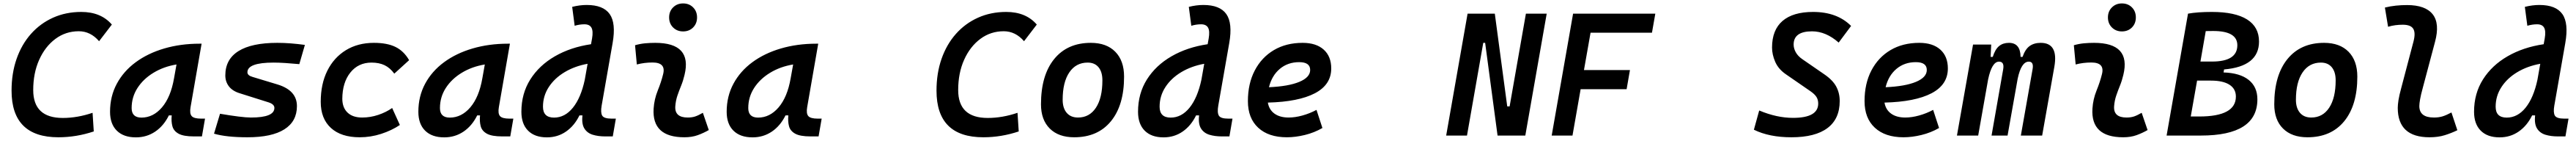

<svg xmlns="http://www.w3.org/2000/svg" viewBox="-20 -771 14688 802"><path d="M313 9.8Q45.9 9.8 45.9 -255.4Q45.9 -354.5 74.7 -436.5Q103.5 -518.6 156.5 -578.1Q209.5 -637.7 282.5 -670.4Q355.5 -703.1 443.4 -703.1Q555.7 -703.1 617.7 -631.3L544.9 -536.6Q496.1 -593.3 429.2 -593.3Q354.5 -593.3 295.9 -549.8Q237.3 -506.3 203.4 -430.9Q169.4 -355.5 169.4 -258.8Q169.4 -100.1 337.9 -100.1Q421.4 -100.1 507.8 -129.4L514.6 -23.4Q415 9.8 313 9.8Z M754.9 10.3Q684.6 10.3 646 -27.8Q607.4 -65.9 607.4 -135.3Q607.4 -223.1 646 -294.7Q684.6 -366.2 753.7 -417Q822.8 -467.8 916 -495.1Q1009.3 -522.5 1118.2 -522.5H1129.4L1066.4 -161.6Q1060.1 -125.5 1072.8 -110.8Q1085.4 -96.2 1127 -96.2H1148.9L1131.3 4.9H1085.4Q1026.4 4.9 998.3 -10.5Q970.2 -25.9 962.9 -53Q955.6 -80.1 959 -114.7H942.9Q913.1 -54.7 864.5 -22.2Q815.9 10.3 754.9 10.3ZM786.6 -102.1Q853.5 -102.1 903.6 -160.4Q953.6 -218.8 972.2 -325.7L986.3 -404.3Q912.6 -392.1 854.7 -356.9Q796.9 -321.8 763.7 -270.3Q730.5 -218.8 730.5 -156.2Q730.5 -102.1 786.6 -102.1Z M1391.1 9.8Q1270 9.8 1200.2 -10.7L1234.4 -124Q1293.9 -113.8 1339.1 -108.2Q1384.3 -102.5 1411.1 -102.5Q1544.4 -102.5 1544.4 -157.2Q1544.4 -178.2 1510.7 -189L1344.7 -241.2Q1304.7 -253.9 1284.7 -280.3Q1264.6 -306.6 1264.6 -342.3Q1264.6 -433.6 1339.8 -480.5Q1415 -527.3 1561 -527.3Q1598.6 -527.3 1638.4 -524.2Q1678.2 -521 1718.3 -515.6L1686.5 -406.2Q1643.6 -410.2 1606.2 -412.6Q1568.8 -415 1540 -415Q1390.6 -415 1390.6 -359.9Q1390.6 -341.8 1419.9 -333.5L1562.5 -290.5Q1672.9 -256.8 1672.9 -167.5Q1672.9 -80.6 1601.3 -35.4Q1529.8 9.8 1391.1 9.8Z M2044.9 -102.5Q2091.3 -102.5 2136.2 -117.4Q2181.2 -132.3 2215.8 -156.7L2259.8 -60.1Q2212.9 -28.8 2153.1 -9.5Q2093.3 9.8 2030.8 9.8Q1924.8 9.8 1866.7 -43.2Q1808.6 -96.2 1808.6 -191.9Q1808.6 -293.5 1846.2 -368.7Q1883.8 -443.8 1952.1 -485.6Q2020.5 -527.3 2111.8 -527.3Q2187.5 -527.3 2235.1 -503.9Q2282.7 -480.5 2312.5 -428.7L2228 -352.1Q2203.6 -385.3 2172.6 -400.1Q2141.6 -415 2098.1 -415Q2022.9 -415 1977.5 -358.4Q1932.1 -301.8 1931.6 -208.5Q1932.1 -158.2 1961.7 -130.4Q1991.2 -102.5 2044.9 -102.5Z M2512.7 10.3Q2442.4 10.3 2403.8 -27.8Q2365.2 -65.9 2365.2 -135.3Q2365.2 -223.1 2403.8 -294.7Q2442.4 -366.2 2511.5 -417Q2580.6 -467.8 2673.8 -495.1Q2767.1 -522.5 2876 -522.5H2887.2L2824.2 -161.6Q2817.9 -125.5 2830.6 -110.8Q2843.3 -96.2 2884.8 -96.2H2906.7L2889.2 4.9H2843.3Q2784.2 4.9 2756.1 -10.5Q2728 -25.9 2720.7 -53Q2713.4 -80.1 2716.8 -114.7H2700.7Q2670.9 -54.7 2622.3 -22.2Q2573.7 10.3 2512.7 10.3ZM2544.4 -102.1Q2611.3 -102.1 2661.4 -160.4Q2711.4 -218.8 2730 -325.7L2744.1 -404.3Q2670.4 -392.1 2612.5 -356.9Q2554.7 -321.8 2521.5 -270.3Q2488.3 -218.8 2488.3 -156.2Q2488.3 -102.1 2544.4 -102.1Z M3098.1 10.3Q3028.8 10.3 2990.7 -27.8Q2952.6 -65.9 2952.6 -135.3Q2952.6 -238.8 3003.4 -319.1Q3054.2 -399.4 3143.8 -450.9Q3233.4 -502.4 3349.6 -519.5L3355.5 -552.2Q3362.8 -594.2 3352.1 -613.5Q3341.3 -632.8 3312 -632.8Q3284.7 -632.8 3256.3 -624.5L3242.2 -731.9Q3285.2 -742.7 3325.2 -742.7Q3419.4 -742.7 3456.1 -690.9Q3492.7 -639.2 3472.7 -525.9L3410.2 -170.4Q3403.3 -130.9 3413.3 -113.5Q3423.3 -96.2 3467.3 -96.2H3491.2L3473.6 4.9H3430.2Q3390.6 4.9 3359.4 -4.6Q3328.1 -14.2 3311.8 -40Q3295.4 -65.9 3300.8 -114.7H3283.7Q3254.9 -55.7 3207 -22.7Q3159.2 10.3 3098.1 10.3ZM3314 -317.4 3330.1 -408.2Q3256.8 -395 3199.2 -360.6Q3141.6 -326.2 3108.6 -275.6Q3075.7 -225.1 3075.7 -164.1Q3075.7 -102.1 3138.7 -102.1Q3200.7 -102.1 3246.3 -158.4Q3292 -214.8 3314 -317.4Z M3987.3 -129.4 4021 -31.2Q3991.2 -14.2 3958 -2.2Q3924.8 9.8 3881.8 9.8Q3696.3 9.8 3706.5 -153.3Q3710 -206.5 3730 -255.9Q3750 -305.2 3760.7 -349.1Q3777.8 -415.5 3700.2 -415.5Q3653.8 -415.5 3610.8 -404.3L3600.6 -513.7Q3629.4 -522 3658.2 -524.7Q3687 -527.3 3715.8 -527.3Q3927.2 -527.3 3882.8 -345.2Q3875 -312 3863.3 -283.4Q3851.6 -254.9 3842 -226.8Q3832.5 -198.7 3830.1 -166.5Q3825.7 -102.5 3900.9 -102.5Q3925.3 -102.5 3943.6 -108.6Q3961.9 -114.7 3987.3 -129.4ZM3874.5 -592.3Q3840.3 -592.3 3817.6 -614.7Q3794.9 -637.2 3794.9 -671.9Q3794.9 -706.5 3817.6 -729Q3840.3 -751.5 3874.5 -751.5Q3909.2 -751.5 3931.6 -729Q3954.1 -706.5 3954.1 -671.9Q3954.1 -637.2 3931.6 -614.7Q3909.2 -592.3 3874.5 -592.3Z M4270.5 10.3Q4200.2 10.3 4161.6 -27.8Q4123 -65.9 4123 -135.3Q4123 -223.1 4161.6 -294.7Q4200.2 -366.2 4269.3 -417Q4338.4 -467.8 4431.6 -495.1Q4524.9 -522.5 4633.8 -522.5H4645L4582 -161.6Q4575.7 -125.5 4588.4 -110.8Q4601.1 -96.2 4642.6 -96.2H4664.6L4647 4.9H4601.1Q4542 4.9 4513.9 -10.5Q4485.8 -25.9 4478.5 -53Q4471.2 -80.1 4474.6 -114.7H4458.5Q4428.7 -54.7 4380.1 -22.2Q4331.5 10.3 4270.5 10.3ZM4302.2 -102.1Q4369.1 -102.1 4419.2 -160.4Q4469.2 -218.8 4487.8 -325.7L4502 -404.3Q4428.2 -392.1 4370.4 -356.9Q4312.5 -321.8 4279.3 -270.3Q4246.1 -218.8 4246.1 -156.2Q4246.1 -102.1 4302.2 -102.1Z M5586.4 9.8Q5319.3 9.8 5319.3 -255.4Q5319.3 -354.5 5348.1 -436.5Q5377 -518.6 5429.9 -578.1Q5482.9 -637.7 5555.9 -670.4Q5628.9 -703.1 5716.8 -703.1Q5829.1 -703.1 5891.1 -631.3L5818.4 -536.6Q5769.5 -593.3 5702.6 -593.3Q5627.9 -593.3 5569.3 -549.8Q5510.7 -506.3 5476.8 -430.9Q5442.9 -355.5 5442.9 -258.8Q5442.9 -100.1 5611.3 -100.1Q5694.8 -100.1 5781.2 -129.4L5788.1 -23.4Q5688.5 9.8 5586.4 9.8Z M6104.5 9.8Q6015.1 9.8 5965.1 -39.8Q5915 -89.4 5915 -177.7Q5915 -342.8 5990.2 -435.1Q6065.4 -527.3 6199.2 -527.3Q6288.6 -527.3 6338.6 -476.6Q6388.7 -425.8 6388.7 -335Q6388.7 -172.4 6313.7 -81.3Q6238.8 9.8 6104.5 9.8ZM6126 -102.5Q6191.4 -102.5 6228.3 -158.4Q6265.1 -214.4 6265.1 -314Q6265.1 -361.8 6243.2 -388.4Q6221.2 -415 6181.2 -415Q6114.3 -415 6076.4 -359.1Q6038.6 -303.2 6038.6 -203.6Q6038.6 -156.2 6061.5 -129.4Q6084.5 -102.5 6126 -102.5Z M6613.8 10.3Q6544.4 10.3 6506.3 -27.8Q6468.3 -65.9 6468.3 -135.3Q6468.3 -238.8 6519 -319.1Q6569.8 -399.4 6659.4 -450.9Q6749 -502.4 6865.2 -519.5L6871.1 -552.2Q6878.4 -594.2 6867.7 -613.5Q6856.9 -632.8 6827.6 -632.8Q6800.3 -632.8 6772 -624.5L6757.8 -731.9Q6800.8 -742.7 6840.8 -742.7Q6935.1 -742.7 6971.7 -690.9Q7008.3 -639.2 6988.3 -525.9L6925.8 -170.4Q6918.9 -130.9 6929 -113.5Q6939 -96.2 6982.9 -96.2H7006.8L6989.3 4.9H6945.8Q6906.2 4.9 6875 -4.6Q6843.8 -14.2 6827.4 -40Q6811 -65.9 6816.4 -114.7H6799.3Q6770.5 -55.7 6722.7 -22.7Q6674.8 10.3 6613.8 10.3ZM6829.6 -317.4 6845.7 -408.2Q6772.5 -395 6714.8 -360.6Q6657.2 -326.2 6624.3 -275.6Q6591.3 -225.1 6591.3 -164.1Q6591.3 -102.1 6654.3 -102.1Q6716.3 -102.1 6762 -158.4Q6807.6 -214.8 6829.6 -317.4Z M7327.1 -102.5Q7363.8 -102.5 7405.5 -114Q7447.3 -125.5 7485.8 -146L7519.5 -43Q7472.7 -16.1 7419.2 -3.2Q7365.7 9.8 7316.9 9.8Q7212.4 9.8 7153.6 -44.4Q7094.7 -98.6 7094.7 -195.8Q7094.7 -295.4 7133.8 -370.1Q7172.9 -444.8 7242.9 -486.1Q7313 -527.3 7406.7 -527.3Q7483.9 -527.3 7526.9 -488.8Q7569.8 -450.2 7569.8 -381.8Q7569.8 -289.1 7476.6 -240.5Q7383.3 -191.9 7208.5 -187.5Q7215.3 -147 7246.1 -124.8Q7276.9 -102.5 7327.1 -102.5ZM7214.8 -274.9Q7326.2 -279.8 7387.9 -305.4Q7449.7 -331.1 7449.7 -373Q7449.7 -417.5 7387.2 -417.5Q7322.3 -417.5 7276.6 -379.2Q7231 -340.8 7214.8 -274.9Z M8518.1 0 8447.3 -527.3H8436.5L8343.8 0H8225.1L8347.2 -693.4H8502.4L8573.2 -166H8586.9L8679.7 -693.4H8798.3L8676.3 0Z M8826.7 0 8948.7 -693.4H9417.5L9398.4 -585H9048.3L9010.7 -372.6H9272.9L9253.9 -263.7H8991.7L8945.3 0Z M10193.4 9.8Q10066.9 9.8 9979.5 -33.2L10009.8 -142.6Q10109.9 -100.6 10202.6 -100.6Q10346.2 -100.6 10346.2 -182.1Q10346.2 -204.1 10335.9 -220Q10325.7 -235.8 10302.2 -252L10161.1 -349.1Q10118.7 -378.4 10100.8 -419.9Q10083 -461.4 10083 -500.5Q10083 -600.6 10142.8 -651.9Q10202.6 -703.1 10316.9 -703.1Q10454.1 -703.1 10533.7 -623.5L10462.9 -528.8Q10390.1 -592.8 10311 -592.8Q10206.1 -592.8 10206.1 -517.6Q10206.1 -495.6 10218.3 -473.6Q10230.5 -451.7 10255.4 -434.6L10381.8 -347.7Q10429.7 -314.9 10449.2 -278.1Q10468.8 -241.2 10468.8 -196.3Q10468.8 -94.7 10398.9 -42.5Q10329.1 9.8 10193.4 9.8Z M10842.8 -102.5Q10879.4 -102.5 10921.1 -114Q10962.9 -125.5 11001.5 -146L11035.2 -43Q10988.3 -16.1 10934.8 -3.2Q10881.3 9.8 10832.5 9.8Q10728 9.8 10669.2 -44.4Q10610.4 -98.6 10610.4 -195.8Q10610.4 -295.4 10649.4 -370.1Q10688.5 -444.8 10758.5 -486.1Q10828.6 -527.3 10922.4 -527.3Q10999.5 -527.3 11042.5 -488.8Q11085.4 -450.2 11085.4 -381.8Q11085.4 -289.1 10992.2 -240.5Q10898.9 -191.9 10724.1 -187.5Q10731 -147 10761.7 -124.8Q10792.5 -102.5 10842.8 -102.5ZM10730.5 -274.9Q10841.8 -279.8 10903.6 -305.4Q10965.3 -331.1 10965.3 -373Q10965.3 -417.5 10902.8 -417.5Q10837.9 -417.5 10792.2 -379.2Q10746.6 -340.8 10730.5 -274.9Z M11332.5 -517.6 11329.1 -447.3H11341.3Q11355 -490.7 11377.4 -509Q11399.9 -527.3 11433.6 -527.3Q11499 -527.3 11500 -447.3H11511.2Q11526.4 -491.2 11551.8 -509.3Q11577.1 -527.3 11614.7 -527.3Q11716.8 -527.3 11692.4 -390.6L11623 0H11501.5L11568.4 -377.4Q11576.2 -420.4 11546.9 -420.4Q11503.9 -420.4 11483.4 -323.2L11425.8 0H11334.5L11400.9 -377.4Q11408.2 -420.4 11377 -420.4Q11336.4 -420.4 11314.9 -319.3L11258.3 0H11137.2L11229 -517.6Z M12190.4 -129.4 12224.1 -31.2Q12194.3 -14.2 12161.1 -2.2Q12127.9 9.8 12085 9.8Q11899.4 9.8 11909.7 -153.3Q11913.1 -206.5 11933.1 -255.9Q11953.1 -305.2 11963.9 -349.1Q11981 -415.5 11903.3 -415.5Q11856.9 -415.5 11814 -404.3L11803.7 -513.7Q11832.5 -522 11861.3 -524.7Q11890.1 -527.3 11918.9 -527.3Q12130.4 -527.3 12085.9 -345.2Q12078.1 -312 12066.4 -283.4Q12054.7 -254.9 12045.2 -226.8Q12035.6 -198.7 12033.2 -166.5Q12028.8 -102.5 12104 -102.5Q12128.4 -102.5 12146.7 -108.6Q12165 -114.7 12190.4 -129.4ZM12077.6 -592.3Q12043.5 -592.3 12020.8 -614.7Q11998 -637.2 11998 -671.9Q11998 -706.5 12020.8 -729Q12043.5 -751.5 12077.6 -751.5Q12112.3 -751.5 12134.8 -729Q12157.2 -706.5 12157.2 -671.9Q12157.2 -637.2 12134.8 -614.7Q12112.3 -592.3 12077.6 -592.3Z M12332.5 0 12454.6 -693.4Q12508.8 -703.1 12590.8 -703.1Q12723.1 -703.1 12791.3 -660.4Q12859.4 -617.7 12859.4 -534.7Q12859.4 -393.1 12660.2 -376L12657.2 -358.9Q12751 -356 12800.5 -316.4Q12850.1 -276.9 12850.1 -206.1Q12850.1 0 12528.3 0ZM12470.2 -108.4H12518.6Q12727.5 -108.4 12727.5 -221.7Q12727.5 -265.6 12690.9 -289.1Q12654.3 -312.5 12585.4 -312.5H12506.3ZM12525.4 -420.9H12591.3Q12735.8 -420.9 12735.8 -513.7Q12735.8 -594.7 12598.1 -594.7Q12576.2 -594.7 12555.7 -594.2Z M13135.7 9.8Q13046.4 9.8 12996.3 -39.8Q12946.3 -89.4 12946.3 -177.7Q12946.3 -342.8 13021.5 -435.1Q13096.7 -527.3 13230.5 -527.3Q13319.8 -527.3 13369.9 -476.6Q13419.9 -425.8 13419.9 -335Q13419.9 -172.4 13345 -81.3Q13270 9.8 13135.7 9.8ZM13157.2 -102.5Q13222.7 -102.5 13259.5 -158.4Q13296.4 -214.4 13296.4 -314Q13296.4 -361.8 13274.4 -388.4Q13252.4 -415 13212.4 -415Q13145.5 -415 13107.7 -359.1Q13069.8 -303.2 13069.8 -203.6Q13069.8 -156.2 13092.8 -129.4Q13115.7 -102.5 13157.2 -102.5Z M13831.5 9.8Q13650.4 9.8 13650.4 -157.7Q13650.4 -174.3 13654.5 -201.4Q13658.7 -228.5 13670.9 -272.9L13740.2 -535.2Q13752.9 -584 13738.8 -607.2Q13724.6 -630.4 13678.7 -630.4Q13658.2 -630.4 13637 -627.7Q13615.7 -625 13595.2 -618.7L13577.1 -728Q13608.4 -735.8 13640.1 -739Q13671.9 -742.2 13703.1 -742.2Q13808.1 -742.2 13849.6 -689.7Q13891.1 -637.2 13862.8 -532.7L13793.5 -272.9Q13781.7 -230 13777.6 -205.6Q13773.4 -181.2 13773.4 -168.5Q13772.9 -102.5 13856.4 -102.5Q13884.3 -102.5 13905.8 -109.1Q13927.2 -115.7 13956.5 -131.3L13990.2 -30.3Q13956.1 -13.7 13918.2 -2Q13880.4 9.8 13831.5 9.8Z M14231 10.3Q14161.6 10.3 14123.5 -27.8Q14085.4 -65.9 14085.4 -135.3Q14085.4 -238.8 14136.2 -319.1Q14187 -399.4 14276.6 -450.9Q14366.2 -502.4 14482.4 -519.5L14488.3 -552.2Q14495.6 -594.2 14484.9 -613.5Q14474.1 -632.8 14444.8 -632.8Q14417.5 -632.8 14389.2 -624.5L14375 -731.9Q14418 -742.7 14458 -742.7Q14552.2 -742.7 14588.9 -690.9Q14625.5 -639.2 14605.5 -525.9L14543 -170.4Q14536.1 -130.9 14546.1 -113.5Q14556.2 -96.2 14600.1 -96.2H14624L14606.4 4.9H14563Q14523.4 4.9 14492.2 -4.6Q14460.9 -14.2 14444.6 -40Q14428.2 -65.9 14433.6 -114.7H14416.5Q14387.7 -55.7 14339.8 -22.7Q14292 10.3 14231 10.3ZM14446.8 -317.4 14462.9 -408.2Q14389.6 -395 14332 -360.6Q14274.4 -326.2 14241.5 -275.6Q14208.5 -225.1 14208.5 -164.1Q14208.5 -102.1 14271.5 -102.1Q14333.5 -102.1 14379.2 -158.4Q14424.8 -214.8 14446.8 -317.4Z"/></svg>

Font: Cascadia Code NF SemiBold
Style: Italic
Weight: 600
Italic angle: -10°
Monospace: yes
Designer: Aaron Bell
Foundry: Saja Typeworks
Version: Version 2404.023; ttfautohint (v1.8.4)